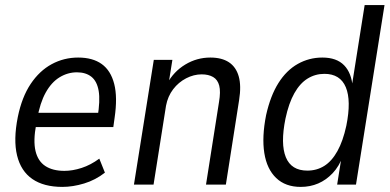

<svg xmlns="http://www.w3.org/2000/svg" viewBox="-20 -725 1530 754"><path d="M225 9Q152 9 107 -22Q62 -53 47 -114.5Q32 -176 50 -266Q66 -344 100.5 -395.5Q135 -447 183 -473Q231 -499 287 -499Q344 -499 379.5 -473.5Q415 -448 428.5 -395.5Q442 -343 430 -262L425 -226H105L114 -282H381L363 -264Q374 -330 367.5 -368Q361 -406 339 -423.5Q317 -441 282 -441Q246 -441 214 -421.5Q182 -402 159.5 -361.5Q137 -321 126 -258L122 -236Q110 -172 119.5 -132Q129 -92 158 -73Q187 -54 233 -54Q265 -54 300.5 -65.5Q336 -77 370 -102L392 -47Q355 -18 310.5 -4.5Q266 9 225 9Z M506 0 584 -490H657L642 -396H636Q662 -444 707.5 -471.5Q753 -499 806 -499Q851 -499 879 -480.5Q907 -462 917.5 -425Q928 -388 919 -332L867 0H789L840 -324Q847 -365 841 -388.5Q835 -412 817 -422.5Q799 -433 772 -433Q741 -433 711 -417.5Q681 -402 660 -374.5Q639 -347 632 -310L583 0Z M1161 9Q1101 9 1064.5 -26Q1028 -61 1018 -124Q1008 -187 1025 -273Q1042 -349 1073.5 -399Q1105 -449 1149.5 -474Q1194 -499 1246 -499Q1302 -499 1331.5 -468.5Q1361 -438 1365 -382L1361 -383L1412 -705H1490L1378 0H1304L1322 -113H1327Q1312 -72 1286.5 -45Q1261 -18 1229.5 -4.5Q1198 9 1161 9ZM1187 -55Q1224 -55 1253.5 -73.5Q1283 -92 1305 -131.5Q1327 -171 1340 -231Q1360 -330 1338 -382.5Q1316 -435 1254 -435Q1218 -435 1188 -416.5Q1158 -398 1136 -359Q1114 -320 1101 -259Q1081 -160 1102.5 -107.5Q1124 -55 1187 -55Z"/></svg>

Font: Nunito Sans 10pt Condensed
Style: Italic
Weight: 400
Width: 3
Italic angle: -9°
Designer: Vernon Adams
Foundry: Vernon Adams
Version: Version 3.101;gftools[0.9.27]